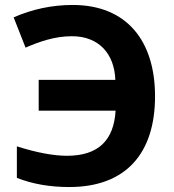

<svg xmlns="http://www.w3.org/2000/svg" viewBox="-20 -744 703 774"><path d="M445 -422H136V-298H446C439 -178 376 -116 250 -116C195 -116 127 -129 48 -154V-27C111 -2 182 10 259 10C487 10 605 -125 605 -356C605 -578 492 -724 273 -724C190 -724 110 -707 35 -674L83 -552C136 -575 199 -598 270 -598C378 -598 441 -528 445 -422Z"/></svg>

Font: Passageway
Style: Regular
Weight: 700
Foundry: Ascender Corporation
Version: Version 1.11